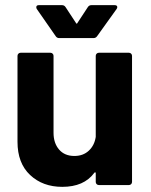

<svg xmlns="http://www.w3.org/2000/svg" viewBox="-20 -719 587 746"><path d="M364 -514H481Q486 -514 489.5 -510.5Q493 -507 493 -502V-12Q493 -7 489.5 -3.5Q486 0 481 0H364Q359 0 355.5 -3.5Q352 -7 352 -12V-46Q352 -49 350 -49.5Q348 -50 346 -47Q306 7 222 7Q146 7 97 -39Q48 -85 48 -168V-502Q48 -507 51.5 -510.5Q55 -514 60 -514H176Q181 -514 184.5 -510.5Q188 -507 188 -502V-203Q188 -163 209.5 -138Q231 -113 269 -113Q303 -113 325 -133.5Q347 -154 352 -187V-502Q352 -507 355.5 -510.5Q359 -514 364 -514ZM121 -691Q121 -699 131 -699H221Q230 -699 235 -691L275 -630Q278 -624 281 -630L321 -691Q326 -699 335 -699H425Q433 -699 435 -694.5Q437 -690 433 -684L357 -578Q352 -571 343 -571H210Q201 -571 196 -579L123 -684Q121 -687 121 -691Z"/></svg>

Font: Amber EN
Style: Bold
Weight: 700
Designer: Jeremy Tribby
Foundry: Tribby Type
Version: Version 1.408 November 24, 2021